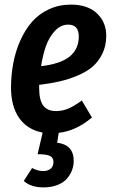

<svg xmlns="http://www.w3.org/2000/svg" viewBox="-20 -563 490 833"><path d="M288.1 -543Q360.8 -543 401.4 -504.2Q441.9 -465.3 440.9 -405.8Q440.4 -362.8 423.6 -328.9Q406.7 -294.9 380.4 -272.7Q354 -250.5 314.9 -234.4Q275.9 -218.3 237.1 -209.5Q198.2 -200.7 149.9 -194.8V-181.2Q149.9 -127.4 168.2 -104.2Q186.5 -81.1 222.2 -81.1Q251 -81.1 276.6 -92Q302.2 -103 335 -127L378.9 -53.2Q309.1 5.4 234.9 13.2L228 56.2Q299.8 64.9 299.8 134.8Q299.8 155.3 292.7 174.8Q285.6 194.3 270.8 211.7Q255.9 229 229.5 239.5Q203.1 250 168.9 250Q114.3 250 83 222.2L119.1 166Q144.5 179.2 167 179.2Q187 179.2 199.5 169.2Q211.9 159.2 211.9 140.1Q211.9 121.1 196.8 113.5Q181.6 106 143.1 106L165 12.2Q99.1 0 63.2 -51Q27.3 -102.1 27.8 -186Q28.3 -239.7 37.8 -290Q47.4 -340.3 67.9 -386.7Q88.4 -433.1 118.2 -467.5Q147.9 -502 191.7 -522.5Q235.4 -543 288.1 -543ZM158.2 -275.9Q242.2 -285.6 282 -317.6Q321.8 -349.6 321.8 -404.8Q321.8 -456.1 275.9 -456.1Q243.2 -456.1 218 -428.7Q192.9 -401.4 179.4 -363.3Q166 -325.2 158.2 -275.9Z"/></svg>

Font: Fira Sans Compressed Medium
Style: Italic
Weight: 500
Width: 3
Italic angle: -8°
Designer: Carrois Corporate & Edenspiekermann AG
Foundry: Carrois Corporate GbR & Edenspiekermann AG
Version: Version 4.203;PS 004.203;hotconv 1.0.88;makeotf.lib2.5.64775